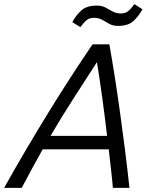

<svg xmlns="http://www.w3.org/2000/svg" viewBox="-59 -907 721 927"><path d="M-39 0Q14 -95 68 -186.5Q122 -278 175.5 -365Q229 -452 282.5 -534.5Q336 -617 388 -693H469Q482 -620 494.5 -540.5Q507 -461 519 -375Q531 -289 543 -195.5Q555 -102 566 0H486Q482 -47 476.5 -93Q471 -139 466 -186H147Q122 -141 96.5 -94.5Q71 -48 46 0ZM185 -251H458Q448 -337 436 -426Q424 -515 409 -607Q351 -517 294.5 -429.5Q238 -342 185 -251ZM329 -776 290 -800Q307 -832 333 -856Q359 -880 408 -880Q433 -880 450.5 -870.5Q468 -861 485 -851.5Q502 -842 525 -842Q546 -842 560 -853.5Q574 -865 590 -887L629 -862Q612 -831 586.5 -806.5Q561 -782 511 -782Q486 -782 468.5 -792Q451 -802 434 -811.5Q417 -821 394 -821Q373 -821 359.5 -810Q346 -799 329 -776Z"/></svg>

Font: Ubuntu Sans
Style: Italic
Weight: 400
Italic angle: -13.5°
Designer: Dalton Maag Ltd
Foundry: Dalton Maag Ltd
Version: Version 1.006